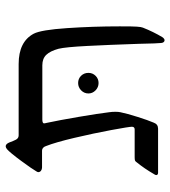

<svg xmlns="http://www.w3.org/2000/svg" viewBox="18 -586 590 665"><g transform="rotate(-90 312.5 -253.0)"><path d="M101.1 -81.1H197.3Q206.5 -81.1 206.5 -90.8Q206.5 -100.1 195.1 -161.9Q183.6 -223.6 168.2 -289.1Q152.8 -354.5 139.6 -388.2Q137.7 -394.5 133.5 -398.2Q129.4 -401.9 124 -401.9H65.4Q59.1 -401.9 54.2 -405.5Q49.3 -409.2 49.3 -415Q49.3 -417.5 52.2 -421.9Q60.5 -436.5 88.6 -474.6Q116.7 -512.7 128.9 -523.4Q134.8 -527.8 138.7 -527.8Q147 -527.8 152.3 -514.6Q153.8 -511.2 157.7 -501Q161.6 -490.7 166 -486.8Q170.4 -482.9 177.2 -482.9H423.8Q501 -482.9 528.8 -430.7Q542 -405.3 548.1 -315.2Q554.2 -225.1 554.2 -132.8Q554.2 -85 553.2 -73.7Q552.2 -58.1 549.8 -52.7Q535.6 -16.6 516.6 15.1Q514.6 18.1 511.7 20.3Q508.8 22.5 506.3 22.5Q502.4 22.5 499.8 19.5Q497.1 16.6 496.6 10.7Q495.1 0.5 493.7 -67.4Q490.2 -171.4 486.3 -246.1Q482.4 -320.8 476.6 -344.7Q468.8 -373.5 455.6 -387.2Q442.4 -400.9 419.4 -400.9H231.4Q225.1 -400.9 221.7 -399.4Q218.3 -397.9 218.3 -395.5Q218.3 -395 218.5 -392.1Q218.8 -389.2 220.2 -384.3Q229 -343.3 240.7 -274.9Q252.4 -206.5 256.8 -169.4Q258.3 -159.2 258.3 -147.9Q258.3 -137.2 256.8 -130.4Q252.4 -108.4 240.7 -71.3Q229 -34.2 220.7 -15.1Q215.3 0 199.7 0H46.9Q43.5 0 41.3 -1.7Q39.1 -3.4 39.1 -5.9Q39.1 -9.8 42.5 -14.2Q62 -47.9 83.5 -74.2Q86.4 -78.6 89.4 -79.8Q92.3 -81.1 101.1 -81.1ZM357.9 -206.1Q343.3 -206.1 332.5 -216.6Q321.8 -227.1 321.8 -241.2Q321.8 -255.9 332.5 -266.4Q343.3 -276.9 357.9 -276.9Q373 -276.9 383.1 -266.6Q393.1 -256.3 393.1 -241.2Q393.1 -226.6 382.8 -216.3Q372.6 -206.1 357.9 -206.1Z"/></g></svg>

Font: David Libre
Style: Regular
Weight: 400
Version: Version 1.000